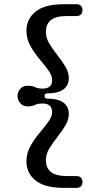

<svg xmlns="http://www.w3.org/2000/svg" viewBox="-20 -760 430 908"><path d="M190.5 -306Q190.5 -293.5 206 -293.5Q255 -293.5 280.2 -274.5Q305.5 -255.5 305.5 -221.5Q305.5 -193.5 289 -166.2Q272.5 -139 251.2 -112Q230 -85 213.5 -58Q197 -31 197 -3Q197 72.5 293.5 72.5H340Q370 72.5 370 100.5Q370 128.5 340 128.5H282Q191.5 128.5 148.2 93.5Q105 58.5 105 3.5Q105 -34.5 123.2 -67.8Q141.5 -101 165.8 -129.8Q190 -158.5 208.2 -183.5Q226.5 -208.5 226.5 -230Q226.5 -270.5 181.5 -270.5Q158.5 -270.5 145.8 -263.8Q133 -257 110.5 -257Q88 -257 75.5 -272.2Q63 -287.5 63 -306Q63 -324.5 75.5 -339.5Q88 -354.5 110.5 -354.5Q133 -354.5 145.8 -347.8Q158.5 -341 181.5 -341Q226.5 -341 226.5 -381.5Q226.5 -403.5 208.2 -428.2Q190 -453 165.8 -481.8Q141.5 -510.5 123.2 -543.8Q105 -577 105 -615Q105 -670 148.2 -705Q191.5 -740 282 -740H340Q370 -740 370 -712Q370 -684 340 -684H293.5Q197 -684 197 -609Q197 -580.5 213.5 -553.5Q230 -526.5 251.2 -499.5Q272.5 -472.5 289 -445.5Q305.5 -418.5 305.5 -390.5Q305.5 -356.5 280.2 -337.5Q255 -318.5 206 -318.5Q190.5 -318.5 190.5 -306Z"/></svg>

Font: Fraunces 9pt SuperSoft
Style: Regular
Weight: 400
Version: Version 1.000;[b76b70a41]